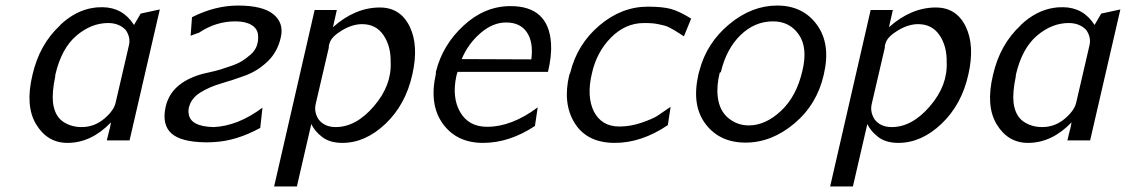

<svg xmlns="http://www.w3.org/2000/svg" viewBox="-20 -506 4058 692"><path d="M97 -236Q122 -346 197 -415H196Q253 -469 318 -478Q328 -480 350 -480Q423 -479 463 -416L487 -457L556 -472L447 0H365L374 -37Q376 -42 377 -49L380 -65Q309 9 223 9Q151 9 110.5 -57.5Q70 -124 97 -236ZM180 -239Q179 -235 179 -230Q167 -173 171 -136Q177 -89 206 -68.5Q235 -48 274 -48Q320 -48 355.5 -78Q391 -108 397 -137L445 -344Q451 -372 433 -398Q409 -423 370 -423Q309 -423 255.5 -377.5Q202 -332 180 -239Z M926 -118 918 -45Q832 2 752 6Q742 7 722 7Q632 6 597.5 -25.5Q563 -57 577 -121Q596 -206 704 -238Q710 -240 735 -245.5Q760 -251 774.5 -255.5Q789 -260 813.5 -268.5Q838 -277 853 -286.5Q868 -296 883.5 -309.5Q899 -323 905.5 -341Q912 -359 910 -380Q908 -403 886.5 -416Q865 -429 828 -429Q758 -429 697 -388Q687 -385 667 -377L672 -444Q755 -486 838 -486Q927 -486 965.5 -454.5Q1004 -423 992 -371Q980 -318 944 -284Q908 -250 864.5 -234Q821 -218 778 -205.5Q735 -193 702 -172.5Q669 -152 661 -119Q658 -108 660 -97Q665 -50 750 -48Q838 -52 926 -118Z M968 166 1114 -470H1194L1180 -408Q1260 -479 1349 -479Q1423 -479 1456.5 -410.5Q1490 -342 1466 -237Q1442 -129 1369.5 -60Q1297 9 1214 9Q1169 9 1141.5 -12Q1114 -33 1102 -59L1050 166ZM1168 -351Q1168 -350 1166.5 -346Q1165 -342 1165 -340V-337V-334L1118 -132Q1111 -103 1128 -76Q1149 -48 1190 -48Q1263 -48 1327.5 -123Q1392 -198 1388 -282Q1389 -340 1362 -379.5Q1335 -419 1285 -419Q1250 -419 1212.5 -396.5Q1175 -374 1168 -351Z M1551 -240V-247Q1575 -344 1651 -414Q1727 -484 1820 -484Q1957 -484 1966 -350Q1969 -306 1955 -247H1629Q1628 -245 1627 -240Q1626 -235 1625 -233Q1608 -155 1638.5 -102Q1669 -49 1736 -49Q1824 -49 1918 -119L1908 -52Q1816 9 1721 9Q1626 9 1576 -60Q1526 -129 1551 -240ZM1644 -293 1895 -292Q1903 -354 1879 -389.5Q1855 -425 1804 -425Q1756 -425 1711.5 -386.5Q1667 -348 1644 -293Z M2032 -237 2035 -243Q2060 -346 2140 -414Q2220 -482 2315 -482Q2369 -482 2399 -473.5Q2429 -465 2471 -439L2445 -375Q2442 -377 2428 -386Q2414 -395 2410.5 -397Q2407 -399 2395 -405.5Q2383 -412 2376 -413.5Q2369 -415 2356.5 -418Q2344 -421 2331 -422Q2318 -423 2301 -423Q2234 -423 2182 -370.5Q2130 -318 2113 -240Q2094 -159 2120 -105Q2148 -50 2212 -50Q2253 -50 2293 -64Q2333 -78 2348.5 -88Q2364 -98 2397 -121L2387 -55Q2292 9 2196 9Q2096 9 2051.5 -62Q2007 -133 2032 -237Z M2497 -237Q2498 -240 2499 -245Q2500 -250 2501 -252Q2527 -351 2608 -418.5Q2689 -486 2781 -486Q2874 -486 2924.5 -416.5Q2975 -347 2949 -237Q2925 -130 2843 -61Q2761 8 2667 8Q2574 8 2523 -59Q2472 -126 2497 -237ZM2578 -246 2574 -244Q2562 -196 2567 -156Q2573 -107 2605 -80.5Q2637 -54 2679 -54Q2739 -54 2795 -106.5Q2851 -159 2872 -251Q2892 -334 2859 -381.5Q2826 -429 2766 -429Q2700 -429 2649 -379.5Q2598 -330 2578 -246Z M2972 166 3118 -470H3198L3184 -408Q3264 -479 3353 -479Q3427 -479 3460.5 -410.5Q3494 -342 3470 -237Q3446 -129 3373.5 -60Q3301 9 3218 9Q3173 9 3145.5 -12Q3118 -33 3106 -59L3054 166ZM3172 -351Q3172 -350 3170.5 -346Q3169 -342 3169 -340V-337V-334L3122 -132Q3115 -103 3132 -76Q3153 -48 3194 -48Q3267 -48 3331.5 -123Q3396 -198 3392 -282Q3393 -340 3366 -379.5Q3339 -419 3289 -419Q3254 -419 3216.5 -396.5Q3179 -374 3172 -351Z M3559 -236Q3584 -346 3659 -415H3658Q3715 -469 3780 -478Q3790 -480 3812 -480Q3885 -479 3925 -416L3949 -457L4018 -472L3909 0H3827L3836 -37Q3838 -42 3839 -49L3842 -65Q3771 9 3685 9Q3613 9 3572.5 -57.5Q3532 -124 3559 -236ZM3642 -239Q3641 -235 3641 -230Q3629 -173 3633 -136Q3639 -89 3668 -68.5Q3697 -48 3736 -48Q3782 -48 3817.5 -78Q3853 -108 3859 -137L3907 -344Q3913 -372 3895 -398Q3871 -423 3832 -423Q3771 -423 3717.5 -377.5Q3664 -332 3642 -239Z"/></svg>

Font: Coval
Style: Light Italic
Weight: 300
Foundry: Context Ltd
Version: Version 001.000